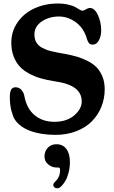

<svg xmlns="http://www.w3.org/2000/svg" viewBox="-20 -734 638 1070"><path d="M115.2 -201.7Q127.9 -129.9 172.4 -92.5Q216.8 -55.2 283.2 -55.2Q352.1 -55.2 393.8 -91.1Q435.5 -127 435.5 -168.5Q435.5 -214.4 398.7 -242.4Q361.8 -270.5 280.3 -281.7Q239.7 -288.1 206.8 -297.6Q173.8 -307.1 142.3 -324Q110.8 -340.8 89.8 -363.5Q68.8 -386.2 55.9 -419.9Q43 -453.6 43 -495.6Q43 -559.1 77.9 -609.6Q112.8 -660.2 171.9 -687.3Q231 -714.4 302.7 -714.4Q335.4 -714.4 361.6 -708Q387.7 -701.7 400.1 -694.3Q412.6 -687 423.1 -680.7Q433.6 -674.3 439 -674.3Q446.3 -674.3 459.2 -682.1Q472.2 -689.9 480 -689.9Q507.3 -689.9 525.6 -650.1Q543.9 -610.4 543.9 -565.9Q543.9 -533.2 531.2 -509.3Q518.6 -485.4 497.1 -485.4Q492.7 -485.4 488.8 -486.3Q484.9 -487.3 482.2 -488.5Q479.5 -489.7 476.8 -493.2Q474.1 -496.6 472.7 -498Q471.2 -499.5 469 -504.9Q466.8 -510.3 466.1 -512.2Q465.3 -514.2 463.1 -521.2Q460.9 -528.3 460.4 -530.3Q449.2 -561 431.6 -582.5Q409.7 -609.4 377 -625.7Q344.2 -642.1 309.6 -642.1Q253.4 -642.1 212.6 -614.3Q171.9 -586.4 171.9 -543Q171.9 -528.8 174.6 -517.3Q177.2 -505.9 183.3 -496.6Q189.5 -487.3 196.8 -480.2Q204.1 -473.1 216.1 -467Q228 -460.9 239.5 -456.5Q251 -452.1 268.6 -448Q286.1 -443.8 301.5 -440.9Q316.9 -438 339.4 -434.1Q378.9 -426.8 409.2 -418Q439.5 -409.2 469.7 -393.6Q500 -377.9 519.5 -357.4Q539.1 -336.9 551.3 -306.2Q563.5 -275.4 563.5 -236.3Q563.5 -184.6 544.9 -138.7Q526.4 -92.8 491.9 -57.9Q457.5 -22.9 405 -2.7Q352.5 17.6 289.1 17.6Q209 17.6 149.2 -4.4Q89.4 -26.4 62 -68.8Q52.7 -83 43.7 -116.7Q34.7 -150.4 34.7 -191.9Q34.7 -221.7 42.2 -234.6Q49.8 -247.6 66.4 -247.6Q85.4 -247.6 98.1 -234.4Q110.8 -221.2 115.2 -201.7ZM276.9 297.4Q276.9 295.4 277.3 293.5Q277.8 291.5 278.8 289.6Q279.8 287.6 280.8 286.1Q281.7 284.7 283.7 282.5Q285.6 280.3 286.6 279.1Q287.6 277.8 290.3 275.4Q293 272.9 293.9 272Q314.9 249 314.9 214.8Q314.9 200.7 307.6 199.7Q306.6 199.7 301.3 199.7Q295.9 199.7 289.1 199.2Q267.1 197.8 247.6 181.2Q228 164.6 228 138.2Q228 108.4 246.6 89.1Q265.1 69.8 294.4 69.8Q330.6 69.8 350.1 96.4Q369.6 123 369.6 169.9Q369.6 199.7 362.3 227.8Q355 255.9 344 274.4Q333 293 321.3 304.2Q309.6 315.4 300.3 315.4Q289.6 315.4 283.2 310.1Q276.9 304.7 276.9 297.4Z"/></svg>

Font: Cooper* SemiBold
Style: Regular
Weight: 600
Designer: Owen Earl
Foundry: indestructible type*
Version: Version 0.001